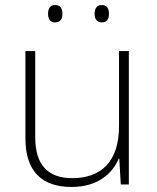

<svg xmlns="http://www.w3.org/2000/svg" viewBox="-20 -733 622 763"><path d="M171 -679C171 -658 179 -644 198 -644C221 -644 228 -658 228 -679C228 -698 221 -713 198 -713C179 -713 171 -698 171 -679ZM356 -679C356 -658 364 -644 384 -644C406 -644 413 -658 413 -679C413 -698 406 -713 384 -713C364 -713 356 -698 356 -679ZM492 -530H453V-232C453 -92 383 -25 267 -25C172 -25 120 -76 120 -187V-530H81V-183C81 -55 144 10 264 10C368 10 427 -43 452 -103H454L460 0H492Z"/></svg>

Font: Noto Sans Tamil ExtraLight
Style: Regular
Weight: 200
Designer: Jelle Bosma - Monotype Design Team
Foundry: Monotype Imaging Inc.
Version: Version 2.004